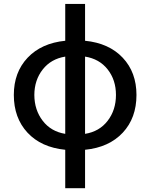

<svg xmlns="http://www.w3.org/2000/svg" viewBox="-20 -759 769 983"><path d="M314 204.6V7.8Q190.9 -4.4 120.8 -79.8Q50.8 -155.3 50.8 -272.9Q50.8 -388.7 121.3 -463.4Q191.9 -538.1 314 -550.3V-738.8H415.5V-550.3Q538.1 -538.1 608.4 -463.4Q678.7 -388.7 678.7 -272.9Q678.7 -154.8 608.4 -79.6Q538.1 -4.4 415.5 7.8V204.6ZM415.5 -469.2V-73.7Q488.8 -85.4 531.2 -140.6Q573.7 -195.8 573.7 -272.9Q573.7 -349.6 531.2 -403.6Q488.8 -457.5 415.5 -469.2ZM314 -73.7V-469.2Q241.2 -457.5 198.7 -403.3Q156.2 -349.1 155.8 -272.9Q156.2 -195.8 198.7 -140.6Q241.2 -85.4 314 -73.7Z"/></svg>

Font: Karasuma Gothic
Style: Regular
Weight: 500
Designer: Rasmus Andersson / Ryoko Nishizuka
Foundry: Genbu
Version: Version 1.00